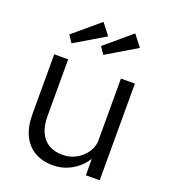

<svg xmlns="http://www.w3.org/2000/svg" viewBox="-141 -868 864 980"><g transform="rotate(20 291.0 -378.0)"><path d="M258.4 10Q200.7 10 158.8 -14.5Q117 -39 94.7 -85.6Q72.3 -132.3 72.3 -199.7V-525H148V-218.2Q148 -165.8 164.2 -129.8Q180.4 -93.7 211.4 -75.4Q242.5 -57.1 286.9 -57.1Q318.2 -57.1 345.1 -68.4Q372 -79.8 392 -98.6Q412 -117.5 423.4 -141.2Q434.7 -164.8 434.7 -188.8V-525H510.4V0H435.4L434.7 -113.7L449.7 -122.3Q437.7 -85.7 409.4 -55.7Q381 -25.7 342.2 -7.8Q303.4 10 258.4 10ZM308.4 -607.7 282.5 -646.5 424.5 -766.5 472.3 -705.1ZM136 -607.7 110.1 -646.5 252.1 -766.5 299.9 -705.1Z"/></g></svg>

Font: Lexend Medium
Style: Regular
Weight: 500
Designer: Bonnie Shaver-Troup, Thomas Jockin
Foundry: Lexend
Version: Version 1.005